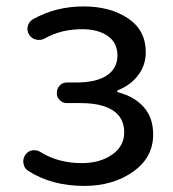

<svg xmlns="http://www.w3.org/2000/svg" viewBox="-20 -577 550 609"><path d="M247.1 12.7Q143.6 12.7 69.3 -35.2Q56.6 -43 54.7 -58.6Q53.7 -61.5 53.7 -64.5Q53.7 -76.2 60.5 -85.9Q68.4 -97.7 82.5 -100.1Q96.7 -102.5 108.4 -94.7Q165 -59.6 239.3 -59.6Q296.9 -59.6 335.4 -86.4Q374 -113.3 374 -157.2Q374 -203.1 338.4 -226.6Q302.7 -250 235.4 -250H192.4Q178.7 -250 169.4 -259.3Q160.2 -268.6 160.2 -282.2Q160.2 -295.9 169.4 -305.7Q178.7 -315.4 192.4 -315.4H221.7Q286.1 -315.4 319.3 -337.9Q352.5 -360.4 352.5 -400.9Q352.5 -441.4 321.8 -462.9Q291 -484.4 240.2 -484.4Q173.8 -484.4 122.1 -455.1Q109.4 -448.2 95.2 -451.2Q81.1 -454.1 73.2 -465.8Q64.5 -478.5 67.9 -493.2Q71.3 -507.8 84 -515.6Q156.2 -556.6 245.1 -556.6Q329.1 -556.6 385.7 -519Q442.4 -481.4 442.4 -411.1Q442.4 -371.1 418.9 -339.4Q395.5 -307.6 354.5 -291Q351.6 -290 351.6 -287.6Q351.6 -285.2 354.5 -284.2Q405.3 -271.5 435.5 -237.8Q465.8 -204.1 465.8 -150.4Q465.8 -77.1 401.9 -32.2Q337.9 12.7 247.1 12.7Z"/></svg>

Font: Gen Jyuu Gothic Regular
Style: Regular
Weight: 400
Designer: [Source Han Sans]
Ryoko NISHIZUKA  (kana & ideographs); Paul D. Hunt (Latin, Greek & Cyrillic); Wenlong ZHANG  (bopomofo
Version: Version 1.002.20150607